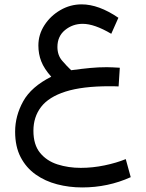

<svg xmlns="http://www.w3.org/2000/svg" viewBox="-20 -509 659 867"><path d="M521 -203.1 515.6 -118.7Q499 -119.6 491 -119.6Q482.9 -119.6 474.6 -119.6Q352.1 -119.6 276.1 -95.5Q200.2 -71.3 165.5 -26.1Q130.9 19 130.9 81.5Q130.9 144.5 160.9 181.2Q190.9 217.8 239.7 233.4Q288.6 249 344.7 249Q398.4 249 452.1 237.8Q505.9 226.6 547.9 209.5L570.3 291Q467.8 337.4 351.1 337.4Q292 337.4 237.8 323.2Q183.6 309.1 140.9 278.8Q98.1 248.5 73.2 200.7Q48.3 152.8 48.3 85.4Q48.3 14.2 84.7 -51.5Q121.1 -117.2 211.4 -162.6Q179.2 -198.7 166.3 -231.9Q153.3 -265.1 153.3 -303.7Q153.3 -353 180.7 -395.3Q208 -437.5 252.7 -463.4Q297.4 -489.3 348.6 -489.3Q425.8 -489.3 514.6 -428.7L482.4 -356.4Q406.2 -401.4 353.5 -401.4Q308.1 -401.4 273.7 -373.3Q239.3 -345.2 239.3 -296.9Q239.3 -259.8 260.5 -235.1Q281.7 -210.4 301.3 -191.9Q351.1 -198.7 387.7 -202.1Q424.3 -205.6 462.4 -205.6Q479.5 -205.6 490 -204.8Q500.5 -204.1 521 -203.1Z"/></svg>

Font: Vazirmatn UI NL
Style: Regular
Weight: 400
Designer: Saber Rastikerdar
Foundry: Saber Rastikerdar
Version: Version 33.003